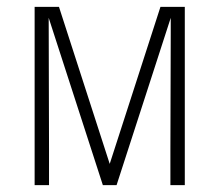

<svg xmlns="http://www.w3.org/2000/svg" viewBox="-20 -540 640 560"><path d="M81 0V-520H152L300 -62L448 -520H519V0H477V-104Q477 -189 477.5 -274Q478 -359 478 -444V-488L320 0H280L122 -488Q122 -392 122.5 -296Q123 -200 123 -104V0Z"/></svg>

Font: Iosevka Extralight Extended
Style: Regular
Weight: 200
Width: 7
Monospace: yes
Designer: Belleve Invis
Foundry: Belleve Invis
Version: Version 32.5.0; ttfautohint (v1.8.4)